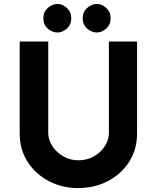

<svg xmlns="http://www.w3.org/2000/svg" viewBox="-20 -947 796 975"><path d="M225 -272Q225 -237 246 -205Q267 -173 301.5 -153Q336 -133 377 -133Q422 -133 457 -153Q492 -173 512.5 -205Q533 -237 533 -272V-736H676V-269Q676 -188 636 -125.5Q596 -63 528 -27.5Q460 8 377 8Q295 8 227.5 -27.5Q160 -63 120 -125.5Q80 -188 80 -269V-736H225ZM200 -854Q200 -886 222.5 -906.5Q245 -927 272 -927Q297 -927 319.5 -906.5Q342 -886 342 -854Q342 -822 319.5 -802Q297 -782 272 -782Q245 -782 222.5 -802Q200 -822 200 -854ZM400 -854Q400 -886 422.5 -906.5Q445 -927 472 -927Q497 -927 519.5 -906.5Q542 -886 542 -854Q542 -822 519.5 -802Q497 -782 472 -782Q445 -782 422.5 -802Q400 -822 400 -854Z"/></svg>

Font: Josefin Sans Thin
Style: Bold
Weight: 700
Version: Version 2.000